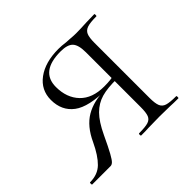

<svg xmlns="http://www.w3.org/2000/svg" viewBox="-119 -613 755 755"><g transform="rotate(-45 258.5 -235.5)"><path d="M2 -12Q45 -12 71.5 -38Q98 -64 122 -115Q150 -176 194 -202Q238 -228 303 -228L310 -225Q208 -225 165 -257.5Q122 -290 122 -350Q122 -405 166.5 -438Q211 -471 285 -471Q303 -471 324 -468Q332 -468 348.5 -466.5Q365 -465 378 -465Q399 -465 437 -467L481 -468Q483 -468 483 -462Q483 -456 481 -456Q446 -456 430 -450.5Q414 -445 408 -431Q402 -417 402 -387V-81Q402 -51 408 -36.5Q414 -22 430 -17Q446 -12 481 -12Q483 -12 483 -6Q483 0 481 0Q453 0 437 -1L378 -2L317 -1Q302 0 275 0Q272 0 272 -6Q272 -12 275 -12Q310 -12 325.5 -17Q341 -22 346.5 -36Q352 -50 352 -81V-385Q352 -426 337 -442Q322 -458 284 -458Q172 -458 172 -372Q172 -312 207 -275.5Q242 -239 308 -239Q348 -239 368 -246L366 -225Q313 -226 280 -216.5Q247 -207 221.5 -181.5Q196 -156 172 -105Q150 -58 137.5 -35.5Q125 -13 118 -6.5Q111 0 104 0H2Q0 0 0 -6Q0 -12 2 -12Z"/></g></svg>

Font: Cormorant SC Light
Style: Regular
Weight: 300
Designer: Christian Thalmann (Catharsis Fonts)
Foundry: Catharsis Fonts
Version: Version 4.000